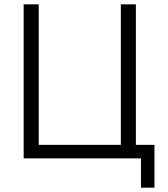

<svg xmlns="http://www.w3.org/2000/svg" viewBox="-20 -730 773 885"><path d="M629.7 135V0H89.1V-710H158.5V-62.3H537V-710H606.3V-62.3H692V135Z"/></svg>

Font: Raleway Thin
Style: Regular
Weight: 100
Designer: Matt McInerney, Pablo Impallari, Rodrigo Fuenzalida
Foundry: Matt McInerney, Pablo Impallari, Rodrigo Fuenzalida
Version: Version 4.026